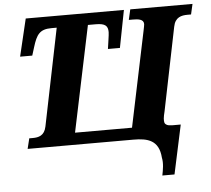

<svg xmlns="http://www.w3.org/2000/svg" viewBox="-60 -779 1159 1054"><g transform="rotate(-5 519.5 -252.0)"><path d="M792 210H859L917 -60H870C843 -60 833 -68 829 -76C825 -91 826 -105 835 -141L928 -598C938 -650 973 -657 1007 -657H1026L1039 -714H696L683 -657H706C735 -657 765 -654 765 -627C765 -621 762 -609 759 -593L649 -66H335L457 -649H500C553 -649 567 -634 567 -600C567 -583 558 -534 555 -508H621L661 -714H120L71 -508H138L152 -553C173 -622 192 -649 256 -649H285L176 -114C166 -64 133 -57 101 -57H82L68 0H651C729 0 791 15 798 112C805 143 798 180 792 210Z"/></g></svg>

Font: Noto Serif SemiCondensed Extra
Style: Italic
Weight: 800
Width: 4
Italic angle: -12°
Designer: Monotype Design Team
Foundry: Monotype Imaging Inc.
Version: Version 1.901